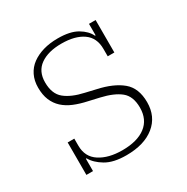

<svg xmlns="http://www.w3.org/2000/svg" viewBox="-128 -631 733 753"><g transform="rotate(-30 238.0 -254.0)"><path d="M235 12Q177 12 142.5 -8.5Q108 -29 93 -56H90V0H60V-147H90V-115Q90 -64 129.5 -38.5Q169 -13 231 -13Q299 -13 336.5 -41.5Q374 -70 374 -124Q374 -175 344.5 -199Q315 -223 258 -236L210 -247Q177 -254 150.5 -265Q124 -276 105.5 -293Q87 -310 77 -334Q67 -358 67 -391Q67 -422 79 -446.5Q91 -471 113 -487Q135 -503 164.5 -511.5Q194 -520 230 -520Q286 -520 318 -501Q350 -482 362 -456H365V-508H395V-361H365V-395Q365 -445 329.5 -470Q294 -495 232 -495Q172 -495 136.5 -470Q101 -445 101 -395Q101 -343 131 -318.5Q161 -294 216 -282L263 -271Q332 -256 370.5 -224Q409 -192 409 -128Q409 -63 362.5 -25.5Q316 12 235 12Z"/></g></svg>

Font: IBM Plex Serif ExtraLight
Style: Regular
Weight: 200
Designer: Mike Abbink, Paul van der Laan, Pieter van Rosmalen
Foundry: Bold Monday
Version: Version 2.5